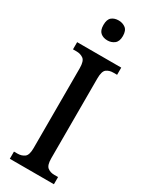

<svg xmlns="http://www.w3.org/2000/svg" viewBox="-236 -971 800 1018"><g transform="rotate(30 163.5 -462.0)"><path d="M29 0V-44H51Q75 -44 92.5 -56.5Q110 -69 110 -112V-601Q110 -645 92.5 -657.5Q75 -670 51 -670H29V-714H299V-670H276Q251 -670 234.5 -657.5Q218 -645 218 -601V-112Q218 -70 234.5 -57Q251 -44 276 -44H299V0ZM163 -802Q137 -802 120.5 -816Q104 -830 104 -863Q104 -897 120.5 -910.5Q137 -924 163 -924Q187 -924 205 -910.5Q223 -897 223 -863Q223 -830 205 -816Q187 -802 163 -802Z"/></g></svg>

Font: Noto Serif Tamil Condensed Medium
Style: Italic
Weight: 500
Width: 3
Italic angle: -12°
Designer: Indian Type Foundry, Tom Grace, and the Monotype Design Team
Foundry: Monotype Imaging Inc.
Version: Version 2.003; ttfautohint (v1.8.4.7-5d5b)